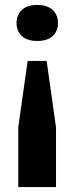

<svg xmlns="http://www.w3.org/2000/svg" viewBox="-20 -565 302 778"><path d="M169 -318 207 -49V193H54V-49L92 -318ZM131 -545Q172 -545 193.5 -524.5Q215 -504 215 -472Q215 -439 193.5 -419Q172 -399 131 -399Q90 -399 68.5 -419Q47 -439 47 -472Q47 -504 68.5 -524.5Q90 -545 131 -545Z"/></svg>

Font: Mona Sans SemiExpanded
Style: Bold
Weight: 700
Width: 6
Designer: Deni Anggara
Foundry: GitHub
Version: Version 2.000